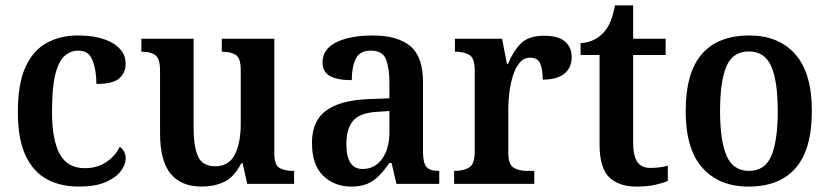

<svg xmlns="http://www.w3.org/2000/svg" viewBox="-20 -679 3065 709"><path d="M271 10Q204 10 153.5 -17Q103 -44 74.5 -104.5Q46 -165 46 -265Q46 -373 75.5 -434.5Q105 -496 155 -522Q205 -548 267 -548Q349 -548 396.5 -519.5Q444 -491 444 -444Q444 -411 421 -390Q398 -369 336 -369Q336 -419 322 -455.5Q308 -492 270 -492Q240 -492 218 -472Q196 -452 184 -403Q172 -354 172 -266Q172 -163 200.5 -110.5Q229 -58 293 -58Q339 -58 372.5 -80.5Q406 -103 422 -137Q444 -122 444 -94Q444 -71 426 -47Q408 -23 370 -6.5Q332 10 271 10Z M725 10Q649 10 610 -37.5Q571 -85 571 -187V-419Q571 -462 554 -475Q537 -488 505 -488H502V-536H695V-204Q695 -137 711.5 -101Q728 -65 775 -65Q825 -65 847 -108Q869 -151 869 -222V-420Q869 -466 849.5 -477Q830 -488 802 -488H799V-536H993V-113Q993 -69 1012.5 -58.5Q1032 -48 1060 -48H1066V0H893L876 -76H871Q844 -24 807 -7Q770 10 725 10Z M1277 10Q1216 10 1174 -29.5Q1132 -69 1132 -152Q1132 -232 1184 -270.5Q1236 -309 1341 -313L1418 -316V-373Q1418 -427 1405.5 -459.5Q1393 -492 1349 -492Q1308 -492 1293.5 -461.5Q1279 -431 1279 -383Q1225 -383 1198 -398.5Q1171 -414 1171 -448Q1171 -483 1195.5 -505Q1220 -527 1262 -537.5Q1304 -548 1355 -548Q1448 -548 1495 -509Q1542 -470 1542 -376V-119Q1542 -78 1554.5 -63Q1567 -48 1598 -48H1602V0H1444L1426 -77H1418Q1398 -49 1379.5 -30Q1361 -11 1337 -0.5Q1313 10 1277 10ZM1319 -55Q1364 -55 1391 -92.5Q1418 -130 1418 -191V-269L1371 -266Q1308 -262 1283.5 -232.5Q1259 -203 1259 -147Q1259 -55 1319 -55Z M1657 0V-48H1660Q1692 -48 1712.5 -60.5Q1733 -73 1733 -120V-420Q1733 -464 1713.5 -476Q1694 -488 1663 -488H1660V-536H1834L1852 -443H1856Q1875 -490 1903.5 -518.5Q1932 -547 1989 -547Q2041 -547 2066 -526Q2091 -505 2091 -468Q2091 -429 2064 -407Q2037 -385 1984 -385Q1984 -426 1974 -446Q1964 -466 1938 -466Q1914 -466 1898.5 -447Q1883 -428 1874 -399Q1865 -370 1861 -338Q1857 -306 1857 -280V-115Q1857 -71 1877 -59.5Q1897 -48 1925 -48H1953V0Z M2331 10Q2265 10 2229.5 -24.5Q2194 -59 2194 -147V-476H2124V-520Q2151 -521 2173 -532Q2195 -543 2209 -559Q2224 -575 2234 -599Q2244 -623 2251 -659H2318V-536H2438V-476H2318V-152Q2318 -103 2333.5 -81Q2349 -59 2381 -59Q2399 -59 2415 -61Q2431 -63 2446 -67V-11Q2432 -4 2401.5 3Q2371 10 2331 10Z M2744 10Q2636 10 2574 -59Q2512 -128 2512 -269Q2512 -410 2571.5 -479Q2631 -548 2747 -548Q2855 -548 2916.5 -479Q2978 -410 2978 -269Q2978 -128 2918.5 -59Q2859 10 2744 10ZM2746 -48Q2805 -48 2828.5 -104Q2852 -160 2852 -269Q2852 -379 2828 -434Q2804 -489 2745 -489Q2686 -489 2662.5 -434Q2639 -379 2639 -269Q2639 -160 2663 -104Q2687 -48 2746 -48Z"/></svg>

Font: Noto Serif Thai SemiCondensed SemiBold
Style: Regular
Weight: 600
Width: 4
Designer: Monotype Design Team
Foundry: Monotype Imaging Inc.
Version: Version 2.002; ttfautohint (v1.8.4.7-5d5b)